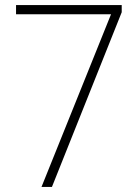

<svg xmlns="http://www.w3.org/2000/svg" viewBox="-20 -734 551 754"><path d="M143 0 416 -678H43V-714H458V-686L184 0Z"/></svg>

Font: Noto Sans Sinhala UI SemiCondensed ExtraLight
Style: Regular
Weight: 200
Width: 4
Designer: Jelle Bosma - Monotype Design Team
Foundry: Monotype Imaging Inc.
Version: Version 2.006; ttfautohint (v1.8.4.7-5d5b)